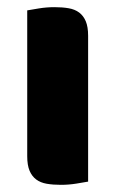

<svg xmlns="http://www.w3.org/2000/svg" viewBox="-20 -508 322 536"><path d="M226 -1Q215 1 193.5 4.5Q172 8 150 8Q128 8 110.5 5Q93 2 81 -7Q69 -16 62.5 -31.5Q56 -47 56 -72V-479Q67 -481 88.5 -484.5Q110 -488 132 -488Q154 -488 171.5 -485Q189 -482 201 -473Q213 -464 219.5 -448.5Q226 -433 226 -408Z"/></svg>

Font: Baloo Tammudu
Style: Regular
Weight: 400
Designer: Omkar Shende and Ek Type
Foundry: Ek Type
Version: Version 1.443;PS 1.000;hotconv 16.6.51;makeotf.lib2.5.65220;